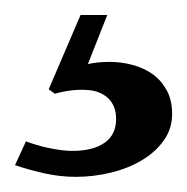

<svg xmlns="http://www.w3.org/2000/svg" viewBox="-20 -20 249 256"><path d="M209.5 131.8Q209.5 151.9 198.2 167.5Q187 183.1 168.9 193.8Q150.9 204.6 127.7 210.2Q104.5 215.8 81.1 215.8Q60.5 215.8 39.6 211.2Q18.6 206.5 0 200.2L14.6 168.5Q21 170.9 29.1 173.3Q37.1 175.8 45.7 177.5Q54.2 179.2 62 180.2Q69.8 181.2 76.2 181.2Q104 181.2 119.4 170.4Q134.8 159.7 134.8 138.7Q134.8 121.6 124.8 111.6Q114.7 101.6 98.1 100.1Q86.4 99.1 74.7 100.6Q63 102.1 53.2 105L44.9 99.1L87.4 0H123L97.2 65.4Q110.4 62.5 126 62.5Q142.1 62.5 157.2 66.7Q172.4 70.8 183.8 79.1Q195.3 87.4 202.4 100.6Q209.5 113.8 209.5 131.8Z"/></svg>

Font: Doulos SIL Compact
Style: Regular
Weight: 400
Designer: Walt Agee, Victor Gaultney, Peter Martin, Debbi Hosken
Foundry: SIL International
Version: Version 4.110; 2011; Maintenance release ; LnSpcTght